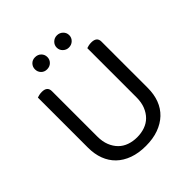

<svg xmlns="http://www.w3.org/2000/svg" viewBox="-213 -919 1074 1074"><g transform="rotate(-45 324.5 -382.0)"><path d="M561 -210Q561 -159 545.5 -118Q530 -77 499.5 -48Q469 -19 425 -3Q381 13 324 13Q267 13 223 -3Q179 -19 149 -48Q119 -77 103.5 -118Q88 -159 88 -210V-606Q93 -608 103.5 -610.5Q114 -613 126 -613Q169 -613 169 -576V-217Q169 -177 181 -147Q193 -117 213.5 -96.5Q234 -76 262.5 -66Q291 -56 324 -56Q357 -56 385.5 -66Q414 -76 434.5 -96.5Q455 -117 467 -147Q479 -177 479 -217V-606Q484 -608 494.5 -610.5Q505 -613 517 -613Q561 -613 561 -576ZM286 -729Q286 -709 272 -695Q258 -681 236 -681Q215 -681 201.5 -695Q188 -709 188 -729Q188 -749 201.5 -763Q215 -777 236 -777Q258 -777 272 -763Q286 -749 286 -729ZM459 -729Q459 -709 444.5 -695Q430 -681 409 -681Q389 -681 374.5 -695Q360 -709 360 -729Q360 -749 374.5 -763Q389 -777 409 -777Q430 -777 444.5 -763Q459 -749 459 -729Z"/></g></svg>

Font: Baloo 2
Style: Regular
Weight: 400
Designer: Sarang Kulkarni and Ek Type
Foundry: Ek Type
Version: Version 1.640;hotconv 1.0.111;makeotfexe 2.5.65597; ttfautoh